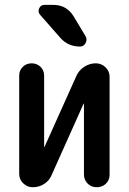

<svg xmlns="http://www.w3.org/2000/svg" viewBox="-20 -785 540 805"><path d="M203.1 -764.6Q259.8 -764.6 289.1 -715.8L338.9 -632.8Q346.7 -619.1 338.9 -604.5Q331.1 -589.8 315.4 -589.8Q264.6 -589.8 232.4 -627L148.4 -722.7Q137.7 -734.4 144 -749.5Q150.4 -764.6 167 -764.6ZM117.2 0Q93.8 0 77.1 -16.6Q60.5 -33.2 60.5 -55.7V-467.8Q60.5 -490.2 75.7 -504.9Q90.8 -519.5 112.8 -519.5Q134.8 -519.5 149.9 -504.9Q165 -490.2 165 -467.8V-169.9Q165 -168.9 166 -168.9Q167 -168.9 167 -169.9L300.8 -467.8Q311.5 -491.2 334 -505.4Q356.4 -519.5 380.9 -519.5H381.8Q405.3 -519.5 422.4 -502.9Q439.5 -486.3 439.5 -462.9V-52.7Q439.5 -29.3 423.8 -14.6Q408.2 0 385.7 0Q362.3 0 347.2 -15.6Q332 -31.2 332 -52.7V-349.6Q332 -350.6 331.1 -350.6Q330.1 -350.6 330.1 -349.6L196.3 -50.8Q186.5 -27.3 165 -13.7Q143.6 0 117.2 0Z"/></svg>

Font: Rounded Mgen+ 2m medium
Style: Regular
Weight: 500
Designer: [Source Han Sans]
Ryoko NISHIZUKA  (kana & ideographs); Paul D. Hunt (Latin, Greek & Cyrillic); Wenlong ZHANG  (bopomofo
Version: Version 1.059.20150602